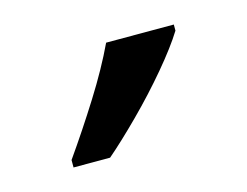

<svg xmlns="http://www.w3.org/2000/svg" viewBox="-41 -874 352 274"><g transform="rotate(-15 135.5 -737.0)"><path d="M231 -808Q218 -787 194 -758.5Q170 -730 142.5 -702.5Q115 -675 94 -657H40V-668Q66 -705 90.5 -744Q115 -783 131 -817H231Z"/></g></svg>

Font: Noto Sans Tamil UI Condensed
Style: Regular
Weight: 400
Width: 3
Designer: Jelle Bosma - Monotype Design Team
Foundry: Monotype Imaging Inc.
Version: Version 2.004; ttfautohint (v1.8.4.7-5d5b)